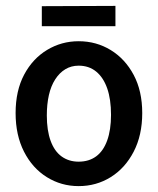

<svg xmlns="http://www.w3.org/2000/svg" viewBox="-20 -628 536 652"><path d="M247 4Q188 4 139 -26.5Q90 -57 61.5 -113Q33 -169 33 -244Q33 -320 62 -374.5Q91 -429 140 -458.5Q189 -488 247 -488Q307 -488 356 -458Q405 -428 434 -373.5Q463 -319 463 -244Q463 -169 434 -113Q405 -57 356 -26.5Q307 4 247 4ZM247 -79Q282 -79 306.5 -97Q331 -115 344 -151Q357 -187 357 -238Q357 -291 344 -328Q331 -365 306.5 -385Q282 -405 247 -405Q222 -405 202 -393Q182 -381 167.5 -358.5Q153 -336 146 -305Q139 -274 139 -236Q139 -185 152 -149.5Q165 -114 189.5 -96.5Q214 -79 247 -79ZM122 -539V-607L372 -608V-539Z"/></svg>

Font: Kreon Medium
Style: Regular
Weight: 500
Version: Version 2.002